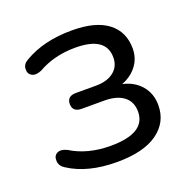

<svg xmlns="http://www.w3.org/2000/svg" viewBox="-97 -590 691 695"><g transform="rotate(-20 248.5 -243.0)"><path d="M241 9Q128 9 56 -38Q37 -49 35.5 -69Q34 -89 48.5 -97Q63 -105 86 -94Q150 -54 239 -54Q374 -54 374 -137Q374 -175 347.5 -195.5Q321 -216 273 -216H186Q151 -216 151 -247Q151 -277 186 -277H263Q306 -277 331.5 -297Q357 -317 357 -352Q357 -432 239 -432Q158 -432 95 -396Q72 -386 57.5 -394Q43 -402 44 -421Q45 -440 64 -450Q139 -495 249 -495Q340 -495 387 -459Q434 -423 434 -358Q434 -321 412.5 -292.5Q391 -264 354 -250Q399 -240 425 -209Q451 -178 451 -134Q451 -68 397 -29.5Q343 9 241 9Z"/></g></svg>

Font: Nunito
Style: Regular
Weight: 400
Designer: Vernon Adams
Foundry: Vernon Adams
Version: Version 3.602